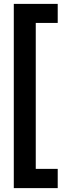

<svg xmlns="http://www.w3.org/2000/svg" viewBox="-20 -816 350 988"><path d="M51 152V-796H277V-698H164V53H277V152Z"/></svg>

Font: DM Sans 9pt 36pt SemiBold
Style: Regular
Weight: 600
Version: Version 4.004;gftools[0.9.30]